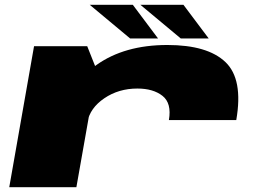

<svg xmlns="http://www.w3.org/2000/svg" viewBox="-20 -778 1102 798"><path d="M682 -279H962Q991.5 -449 917 -520Q842.5 -591 675.5 -591Q497.5 -591 381 -508Q264.5 -425 253 -359L343 -270Q354 -329 413.5 -369.5Q473 -410 551 -410Q617 -410 655.5 -379.5Q694 -349 682 -279ZM18.5 0H297.5L383 -484L342.5 -586H121.5ZM731.5 -618H847.5L742.5 -758H563.5ZM521 -618H637L532 -758H353Z"/></svg>

Font: Anybody ExtraExpanded Black
Style: Italic
Weight: 900
Width: 8
Italic angle: -10°
Version: Version 1.113;gftools[0.9.25]